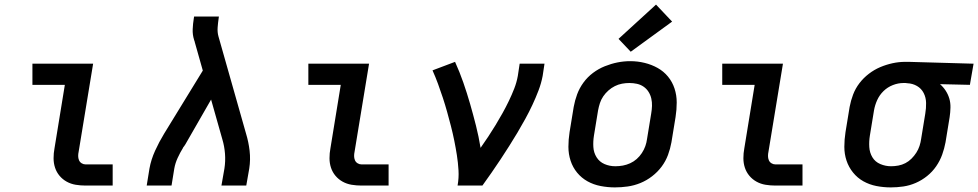

<svg xmlns="http://www.w3.org/2000/svg" viewBox="-20 -807 4254 835"><path d="M352 0Q330 0 309 -3.5Q288 -7 270 -17Q252 -27 239 -42.5Q226 -58 219.5 -77.5Q213 -97 213 -119Q213 -141 217 -162L262 -438H121V-530H385L322 -147Q320 -138 320 -128.5Q320 -119 323.5 -110.5Q327 -102 335 -97Q343 -92 352 -92H470V0Z M618 0 630 -74Q637 -113 654.5 -151.5Q672 -190 694 -226L862 -500L827 -624Q827 -626 826 -628.5Q825 -631 824 -633Q824 -633 824 -633Q824 -633 824 -633V-634Q817 -656 818 -680Q819 -704 823 -728L824 -735H932L931 -728Q928 -708 926.5 -687.5Q925 -667 930 -649L1050 -226Q1061 -190 1065.5 -151.5Q1070 -113 1064 -74L1051 0H943L956 -74Q961 -106 958.5 -138.5Q956 -171 947 -201L898 -374L786 -179Q783 -175 781 -171.5Q779 -168 776 -165V-164Q763 -143 752.5 -120Q742 -97 738 -74L726 0Z M1552 0Q1530 0 1509 -3.5Q1488 -7 1470 -17Q1452 -27 1439 -42.5Q1426 -58 1419.5 -77.5Q1413 -97 1413 -119Q1413 -141 1417 -162L1462 -438H1321V-530H1585L1522 -147Q1520 -138 1520 -128.5Q1520 -119 1523.5 -110.5Q1527 -102 1535 -97Q1543 -92 1552 -92H1670V0Z M1970 0Q1976 -33 1974 -66.5Q1972 -100 1967 -132Q1962 -164 1955.5 -196Q1949 -228 1941 -259Q1933 -290 1924.5 -320.5Q1916 -351 1906 -381.5Q1896 -412 1885 -442Q1874 -472 1861 -501L1959 -538Q1979 -494 1995 -448Q2011 -402 2024.5 -355Q2038 -308 2050 -260.5Q2062 -213 2070 -164Q2087 -188 2103.5 -213Q2120 -238 2135.5 -263.5Q2151 -289 2165.5 -315Q2180 -341 2193 -368Q2206 -395 2216.5 -422Q2227 -449 2232 -477L2240 -530H2348L2340 -477Q2334 -445 2322 -413.5Q2310 -382 2295.5 -351Q2281 -320 2264.5 -290Q2248 -260 2230.5 -230.5Q2213 -201 2194.5 -172Q2176 -143 2157 -114Q2138 -85 2118 -56.5Q2098 -28 2078 0Z M2654 8Q2623 8 2592 2Q2561 -4 2535 -18.5Q2509 -33 2490 -56Q2471 -79 2461.5 -108Q2452 -137 2452 -168.5Q2452 -200 2457 -232L2475 -342Q2480 -370 2490 -397Q2500 -424 2517.5 -448Q2535 -472 2559 -490Q2583 -508 2610.5 -519Q2638 -530 2665.5 -535.5Q2693 -541 2721 -541Q2753 -541 2783.5 -533.5Q2814 -526 2840 -511.5Q2866 -497 2885 -474Q2904 -451 2913.5 -422Q2923 -393 2923 -361.5Q2923 -330 2918 -298L2900 -188Q2895 -160 2885 -133Q2875 -106 2857.5 -82.5Q2840 -59 2816 -40.5Q2792 -22 2765 -11Q2738 0 2710 4Q2682 8 2654 8ZM2656 -84Q2673 -84 2689 -87Q2705 -90 2720.5 -97Q2736 -104 2749 -115.5Q2762 -127 2771.5 -141.5Q2781 -156 2786.5 -171.5Q2792 -187 2794 -203L2812 -313Q2815 -330 2815.5 -346.5Q2816 -363 2812.5 -378.5Q2809 -394 2800.5 -407.5Q2792 -421 2779 -430Q2766 -439 2750 -442.5Q2734 -446 2717 -446Q2701 -446 2685 -443Q2669 -440 2654 -432.5Q2639 -425 2626 -413.5Q2613 -402 2603.5 -388Q2594 -374 2589 -358.5Q2584 -343 2581 -327L2563 -217Q2559 -192 2560.5 -167.5Q2562 -143 2574.5 -123Q2587 -103 2609 -93.5Q2631 -84 2656 -84ZM2723 -582 2670 -638 2833 -787 2903 -713Z M3352 0Q3330 0 3309 -3.5Q3288 -7 3270 -17Q3252 -27 3239 -42.5Q3226 -58 3219.5 -77.5Q3213 -97 3213 -119Q3213 -141 3217 -162L3262 -438H3121V-530H3385L3322 -147Q3320 -138 3320 -128.5Q3320 -119 3323.5 -110.5Q3327 -102 3335 -97Q3343 -92 3352 -92H3470V0Z M3854 8Q3822 8 3791.5 2Q3761 -4 3735 -18.5Q3709 -33 3690 -56.5Q3671 -80 3661.5 -108.5Q3652 -137 3652 -168.5Q3652 -200 3657 -232L3675 -342Q3680 -369 3690 -395.5Q3700 -422 3717.5 -445Q3735 -468 3758.5 -486Q3782 -504 3808 -515Q3834 -526 3861.5 -532Q3889 -538 3916 -538Q3920 -538 3924.5 -538Q3929 -538 3933 -538L4214 -530L4198 -438L4068 -441Q4082 -429 4092.5 -413Q4103 -397 4108.5 -378.5Q4114 -360 4113.5 -339Q4113 -318 4110 -298L4092 -188Q4087 -161 4077.5 -134.5Q4068 -108 4051.5 -84Q4035 -60 4012 -41.5Q3989 -23 3962.5 -11.5Q3936 0 3908.5 4Q3881 8 3854 8ZM3855 -84Q3871 -84 3887 -87Q3903 -90 3917.5 -97.5Q3932 -105 3944 -117Q3956 -129 3965 -143Q3974 -157 3979 -172.5Q3984 -188 3986 -203L4004 -313Q4008 -336 4007.5 -359.5Q4007 -383 3997 -402.5Q3987 -422 3968 -433Q3949 -444 3926 -445L3918 -446Q3915 -446 3913 -446Q3911 -446 3909 -446Q3886 -446 3863 -437Q3840 -428 3822.5 -411Q3805 -394 3795 -372Q3785 -350 3781 -327L3763 -217Q3759 -192 3760.5 -167.5Q3762 -143 3774 -123Q3786 -103 3808.5 -93.5Q3831 -84 3855 -84Z"/></svg>

Font: Iosevka Curly SmBdExObl
Style: Regular
Weight: 600
Width: 7
Italic angle: -9°
Monospace: yes
Designer: Belleve Invis
Foundry: Belleve Invis
Version: Version 11.1.0; ttfautohint (v1.8.3)